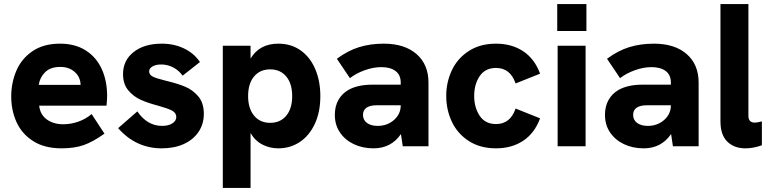

<svg xmlns="http://www.w3.org/2000/svg" viewBox="-20 -717 3778 941"><path d="M35 -244Q35 -311 60 -370Q85 -429 139 -466Q193 -503 274 -503Q348 -503 400 -470Q452 -437 478.5 -379Q505 -321 505 -247Q505 -229 502 -199H172Q177 -155 209.5 -131.5Q242 -108 290 -108Q328 -108 364.5 -121Q401 -134 429 -158L492 -62Q436 -22 390.5 -6Q345 10 282 10Q198 10 142.5 -25.5Q87 -61 61 -118.5Q35 -176 35 -244ZM375 -301Q374 -340 346 -364.5Q318 -389 276 -389Q227 -389 201 -363Q175 -337 170 -301Z M559 -89 653 -171Q702 -100 774 -100Q806 -100 825 -112.5Q844 -125 844 -143Q844 -164 823 -175Q802 -186 755 -199Q705 -212 669.5 -228Q634 -244 608.5 -274.5Q583 -305 583 -354Q583 -421 635 -462Q687 -503 773 -503Q833 -503 882 -479.5Q931 -456 960 -413L875 -346Q857 -372 829 -386.5Q801 -401 770 -401Q744 -401 727.5 -391.5Q711 -382 711 -367Q711 -351 728 -342Q745 -333 794 -321Q849 -308 886.5 -292.5Q924 -277 951.5 -245Q979 -213 979 -159Q979 -109 953 -70.5Q927 -32 880.5 -11Q834 10 773 10Q646 10 559 -89Z M1072 -493H1208V-430Q1252 -503 1344 -503Q1407 -503 1453.5 -470Q1500 -437 1525 -378.5Q1550 -320 1550 -246Q1550 -167 1522.5 -109Q1495 -51 1448.5 -20.5Q1402 10 1344 10Q1302 10 1266 -8.5Q1230 -27 1208 -65V204H1072ZM1412 -246Q1412 -307 1383 -342Q1354 -377 1304 -377Q1254 -377 1225 -342Q1196 -307 1196 -246Q1196 -186 1225 -150.5Q1254 -115 1304 -115Q1354 -115 1383 -150Q1412 -185 1412 -246Z M1945 -60Q1897 10 1811 10Q1757 10 1714 -10.5Q1671 -31 1646 -68Q1621 -105 1621 -154Q1621 -196 1638.5 -227Q1656 -258 1687 -276Q1733 -302 1804 -302H1944V-312Q1944 -350 1918.5 -369Q1893 -388 1849 -388Q1810 -388 1768 -373Q1726 -358 1695 -334L1631 -429Q1685 -469 1740 -486Q1795 -503 1861 -503Q1963 -503 2021.5 -452Q2080 -401 2080 -312V0H1954ZM1831 -100Q1878 -100 1911 -129Q1944 -158 1944 -201H1824Q1794 -201 1776 -189Q1759 -177 1759 -154Q1759 -129 1778.5 -114.5Q1798 -100 1831 -100Z M2167 -247Q2167 -314 2194.5 -372.5Q2222 -431 2277.5 -467Q2333 -503 2411 -503Q2488 -503 2544 -466Q2600 -429 2627 -356L2507 -308Q2481 -384 2411 -384Q2358 -384 2331 -344Q2304 -304 2304 -247Q2304 -190 2331 -149.5Q2358 -109 2411 -109Q2481 -109 2507 -185L2627 -137Q2600 -64 2544 -27Q2488 10 2411 10Q2333 10 2277.5 -26Q2222 -62 2194.5 -120.5Q2167 -179 2167 -247Z M2713 -493H2850V0H2713ZM2711 -697H2854V-565H2711Z M3269 -60Q3221 10 3135 10Q3081 10 3038 -10.5Q2995 -31 2970 -68Q2945 -105 2945 -154Q2945 -196 2962.5 -227Q2980 -258 3011 -276Q3057 -302 3128 -302H3268V-312Q3268 -350 3242.5 -369Q3217 -388 3173 -388Q3134 -388 3092 -373Q3050 -358 3019 -334L2955 -429Q3009 -469 3064 -486Q3119 -503 3185 -503Q3287 -503 3345.5 -452Q3404 -401 3404 -312V0H3278ZM3155 -100Q3202 -100 3235 -129Q3268 -158 3268 -201H3148Q3118 -201 3100 -189Q3083 -177 3083 -154Q3083 -129 3102.5 -114.5Q3122 -100 3155 -100Z M3511 -122V-697H3648V-149Q3648 -116 3680 -116Q3690 -116 3714 -122V-5Q3673 10 3633 10Q3578 10 3544.5 -23Q3511 -56 3511 -122Z"/></svg>

Font: Hanken Grotesk ExtraBold
Style: Regular
Weight: 800
Designer: Alfredo Marco Pradil
Foundry: Hanken Design Co.
Version: Version 3.014